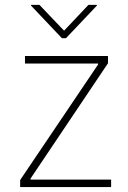

<svg xmlns="http://www.w3.org/2000/svg" viewBox="-20 -757 519 777"><path d="M61.5 -28.3 377 -496.1V-500H81.1V-530.3H417V-501L103.5 -34.2V-30.3H429.7V0H61.5ZM239.3 -632.8 337.9 -737.3H372.1V-734.4L247.1 -602.5H230.5L105.5 -734.4V-737.3H139.6Z"/></svg>

Font: Pretendard Thin
Style: Regular
Weight: 100
Designer: Base glyphs from Inter by Rasmus Andersson; Hangeul glyphs from Noto Sans CJK(Source Han Sans) by Jang Soo-young and Kan
Foundry: Kil Hyung-jin
Version: Version 1.309